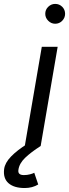

<svg xmlns="http://www.w3.org/2000/svg" viewBox="-92 -736 348 968"><path d="M118.7 -500H198.7L113 0H33ZM136.2 -666.3Q136.2 -687.3 151.2 -701.8Q166.2 -716.3 186.2 -716.3Q207.2 -716.3 221.7 -701.8Q236.2 -687.3 236.2 -666.3Q236.2 -646.3 221.7 -631.3Q207.2 -616.3 186.2 -616.3Q166.2 -616.3 151.2 -631.3Q136.2 -646.3 136.2 -666.3ZM-71.2 116.5Q-67 84.8 -36.2 53Q-5.3 21.2 45.8 -10.8L113 0Q64.7 31 34.8 59.5Q5 88 0.8 120.5Q-3.3 146.7 28.5 146.7Q44.8 146.7 59.4 142.8Q74 139 80.7 135L100.7 194Q86.5 202.8 69.2 207.4Q51.8 212 32.7 212Q-21.3 212 -49.2 187.5Q-77 163 -71.2 116.5Z"/></svg>

Font: Oak Sans Light Italic
Style: Regular
Weight: 400
Italic angle: -9.5°
Foundry: Erik Kennedy, Walven
Version: Version 1.000;Glyphs 3.1.2 (3151)